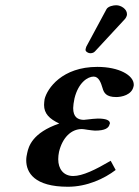

<svg xmlns="http://www.w3.org/2000/svg" viewBox="-20 -700 530 732"><path d="M423 -680C412 -680 392 -676 386 -665L309 -522C308 -520 306 -512 306 -510C306 -503 317 -497 324 -497C328 -497 337 -498 342 -504L455 -626C460 -631 463 -638 464 -643V-647C464 -665 442 -680 423 -680ZM205 -121C218 -175 251 -208 292 -208C294 -208 305 -207 315 -205C324 -204 336 -202 342 -202C381 -202 395 -212 398 -227C399 -228 399 -229 399 -230C399 -242 383 -248 353 -248C347 -248 323 -246 309 -244C304 -244 301 -243 301 -243C277 -243 259 -253 259 -288C259 -297 261 -310 264 -325C279 -386 315 -408 337 -408C357 -408 365 -384 371 -364C376 -346 385 -330 423 -330C444 -330 482 -338 489 -370C490 -373 490 -375 490 -377C490 -413 434 -445 351 -445C217 -445 160 -363 150 -322C149 -314 148 -307 148 -300C148 -267 168 -247 206 -229C103 -194 89.1 -141 84 -118C82 -109 80 -100 80 -89C80 -42 111 12 239 12C312 12 378 -19 421 -52L402 -87C344 -53 295 -29 259 -29C222 -29 202 -56 202 -93C202 -102 203 -111 205 -121Z"/></svg>

Font: Linux Libertine O
Style: Bold Italic
Weight: 700
Italic angle: -11.5°
Designer: Philipp H. Poll
Foundry: Philipp H. Poll
Version: Version 4.1.0